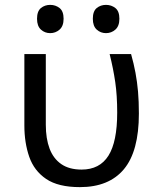

<svg xmlns="http://www.w3.org/2000/svg" viewBox="-20 -758 640 788"><path d="M308 10Q219 10 169.5 -23.5Q120 -57 100 -114.5Q80 -172 80 -243V-536H168V-246Q168 -189 183.5 -148Q199 -107 231.5 -84.5Q264 -62 315 -62Q389 -62 425 -119Q461 -176 461 -296Q461 -366 453 -421Q445 -476 430 -536H518Q529 -497 536 -459.5Q543 -422 546.5 -382Q550 -342 550 -292Q550 -137 488.5 -63.5Q427 10 308 10ZM415 -622Q393 -622 377 -636.5Q361 -651 361 -681Q361 -712 377 -725Q393 -738 415 -738Q437 -738 453.5 -725Q470 -712 470 -681Q470 -651 453.5 -636.5Q437 -622 415 -622ZM186 -622Q164 -622 148 -636.5Q132 -651 132 -681Q132 -712 148 -725Q164 -738 186 -738Q208 -738 224.5 -725Q241 -712 241 -681Q241 -651 224.5 -636.5Q208 -622 186 -622Z"/></svg>

Font: Noto Sans Mono
Style: Regular
Weight: 400
Designer: Monotype Design Team
Foundry: Monotype Imaging Inc.
Version: Version 2.014